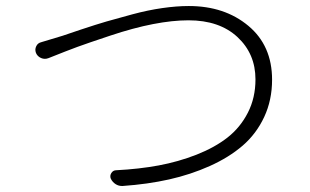

<svg xmlns="http://www.w3.org/2000/svg" viewBox="-20 -655 1040 644"><path d="M142.6 -460Q129.9 -455.1 117.7 -460.4Q105.5 -465.8 100.6 -477.5Q98.6 -483.4 98.6 -488.3Q98.6 -494.1 101.6 -500Q106.4 -510.7 119.1 -513.7Q134.8 -518.6 190.4 -535.2Q198.2 -538.1 251 -555.7Q303.7 -573.2 337.4 -583Q371.1 -592.8 423.8 -606.9Q476.6 -621.1 524.4 -627.9Q572.3 -634.8 613.3 -634.8Q733.4 -634.8 813 -568.4Q892.6 -502 892.6 -387.7Q892.6 -319.3 866.2 -262.7Q839.8 -206.1 793.9 -166.5Q748 -127 683.6 -98.1Q619.1 -69.3 547.4 -53.2Q475.6 -37.1 391.6 -31.2Q390.6 -31.2 388.7 -31.2Q377.9 -31.2 368.2 -37.1Q357.4 -43.9 351.6 -55.7Q347.7 -65.4 353.5 -74.7Q359.4 -84 370.1 -84Q446.3 -87.9 512.2 -100.1Q578.1 -112.3 639.2 -136.2Q700.2 -160.2 743.2 -193.8Q786.1 -227.5 811.5 -277.3Q836.9 -327.1 836.9 -388.7Q836.9 -474.6 776.4 -530.8Q715.8 -586.9 612.3 -586.9Q558.6 -586.9 493.2 -574.2Q427.7 -561.5 350.1 -535.6Q272.5 -509.8 239.3 -497.6Q206.1 -485.4 142.6 -460Z"/></svg>

Font: Gen Jyuu Gothic Light
Style: Regular
Weight: 200
Designer: [Source Han Sans]
Ryoko NISHIZUKA  (kana & ideographs); Paul D. Hunt (Latin, Greek & Cyrillic); Wenlong ZHANG  (bopomofo
Version: Version 1.002.20150607